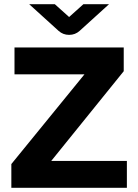

<svg xmlns="http://www.w3.org/2000/svg" viewBox="-20 -894 658 914"><path d="M34 0V-113L382 -540H49V-668H569V-555L224 -128H584V0ZM309 -728Q280 -728 259 -747L119 -874H241L309 -813L377 -874H499L359 -747Q338 -728 309 -728Z"/></svg>

Font: Atkinson Hyperlegible Next
Style: Bold
Weight: 700
Designer: Elliott Scott, Megan Eiswerth, Linus Boman, Theodore Petrosky, Letters from Sweden
Foundry: Applied Design Works, Letters from Sweden
Version: Version 2.001